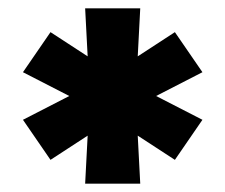

<svg xmlns="http://www.w3.org/2000/svg" viewBox="-20 -570 540 460"><path d="M184 -130 190 -245 101 -187 35 -283 146 -340 35 -397 101 -493 190 -435 184 -550H316L310 -435L399 -493L465 -397L354 -340L465 -283L399 -187L310 -245L316 -130Z"/></svg>

Font: iosevka_custom_sans_ss08 Heavy
Style: Regular
Weight: 900
Designer: Belleve Invis
Foundry: Belleve Invis
Version: Version 10.3.0; ttfautohint (v1.8.3)